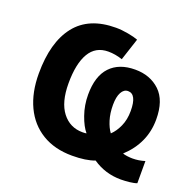

<svg xmlns="http://www.w3.org/2000/svg" viewBox="-133 -864 1061 1043"><g transform="rotate(20 398.0 -342.0)"><path d="M634 -96Q645 -92 661.5 -90Q678 -88 691 -88Q727 -88 762 -99V29Q748 35 720.5 38Q693 41 670 41Q580 41 507 -9Q457 10 377 10Q276 10 203.5 -34Q131 -78 93 -158.5Q55 -239 55 -348Q55 -529 132 -627Q209 -725 365 -725Q398 -725 436 -718Q474 -711 494 -703L452 -575Q410 -589 370 -589Q297 -589 261 -528Q225 -467 225 -353Q225 -244 269.5 -186.5Q314 -129 387 -129Q405 -129 410 -131Q385 -160 365.5 -215.5Q346 -271 346 -332Q346 -439 397 -493Q448 -547 541 -547Q628 -547 684 -494Q740 -441 740 -331Q740 -194 634 -96ZM544 -424Q520 -424 506 -398Q492 -372 492 -326Q492 -277 504 -238.5Q516 -200 534 -176Q559 -199 576.5 -238Q594 -277 594 -327Q594 -424 544 -424Z"/></g></svg>

Font: Noto Sans UI ExtraBold
Style: Regular
Weight: 800
Designer: Monotype Design Team
Foundry: Monotype Imaging Inc.
Version: Version 1.001